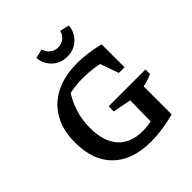

<svg xmlns="http://www.w3.org/2000/svg" viewBox="-241 -1053 1220 1220"><g transform="rotate(-45 369.0 -443.5)"><path d="M412 10Q246 10 155.5 -78Q65 -166 65 -328Q65 -437 109 -515Q153 -593 235.5 -634.5Q318 -676 433 -676Q476 -676 525.5 -669.5Q575 -663 626 -650L586 -554Q538 -569 488.5 -576Q439 -583 388 -583Q338 -583 289 -574.5Q240 -566 193 -549L281 -590Q240 -530 219 -465.5Q198 -401 198 -327Q198 -204 256 -139.5Q314 -75 422 -75Q459 -75 500.5 -83Q542 -91 590 -106L626 -20Q566 -5 512.5 2.5Q459 10 412 10ZM499 -20 503 -270 379 -294V-340H710V-299Q692 -291 671 -284Q650 -277 626 -272V-20ZM575 -444 501 -652 626 -650V-444ZM417 -748Q377 -748 345 -766Q313 -784 293.5 -814.5Q274 -845 272 -882L334 -897Q341 -868 363.5 -849.5Q386 -831 417 -831Q449 -831 471.5 -849.5Q494 -868 500 -897L563 -882Q561 -845 541.5 -814.5Q522 -784 490 -766Q458 -748 417 -748Z"/></g></svg>

Font: Piazzolla Thin
Style: Bold
Weight: 700
Version: Version 2.005